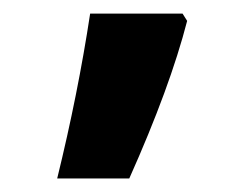

<svg xmlns="http://www.w3.org/2000/svg" viewBox="-20 -405 363 285"><path d="M64.9 -140.1Q95.7 -265.6 113.8 -384.8H251L257.8 -374Q232.4 -275.4 171.9 -140.1Z"/></svg>

Font: Noto Sans Kufi Arabic
Style: Bold
Weight: 700
Designer: Monotype Design team
Foundry: Monotype Imaging Inc.
Version: Version 1.02